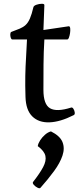

<svg xmlns="http://www.w3.org/2000/svg" viewBox="-20 -639 441 1017"><path d="M115 -126Q113 -188 114 -238Q115 -288 118 -334.5Q121 -381 123 -430H45Q40 -430 37 -439Q34 -448 34.5 -458Q35 -468 40 -470Q67 -480 85 -487.5Q103 -495 116 -507Q129 -519 138.5 -541Q148 -563 157 -601Q159 -609 173.5 -614Q188 -619 202 -619Q216 -619 215 -611L210 -480L345 -500Q351 -499 352 -488Q353 -477 351 -463.5Q349 -450 345 -439.5Q341 -429 335 -430H215Q211 -363 210.5 -297Q210 -231 210 -163Q210 -86 245 -65.5Q280 -45 356 -69Q363 -72 369 -62.5Q375 -53 376 -42.5Q377 -32 370 -29Q299 7 242 9Q185 11 151 -22.5Q117 -56 115 -126ZM180 135Q182 121 192.5 104.5Q203 88 218.5 74.5Q234 61 250 57Q298 81 311 113.5Q324 146 311 185Q298 224 266.5 267Q235 310 195 355Q191 361 179.5 355.5Q168 350 159.5 340.5Q151 331 155 325Q191 279 208.5 246Q226 213 220.5 187Q215 161 180 135Z"/></svg>

Font: Anvers
Style: Regular
Weight: 400
Designer: Ishtar van Looy
Version: Version 1.000